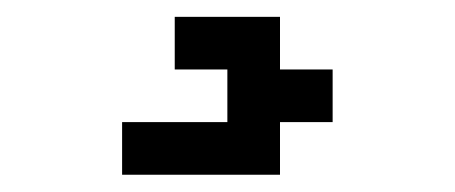

<svg xmlns="http://www.w3.org/2000/svg" viewBox="-20 -20 540 228"><path d="M125 125H250V62.5H187.5V0H312.5V62.5H375V125H312.5V187.5H125Z"/></svg>

Font: NeoDunggeunmo Pro
Style: Regular
Weight: 400
Version: Version 1.020